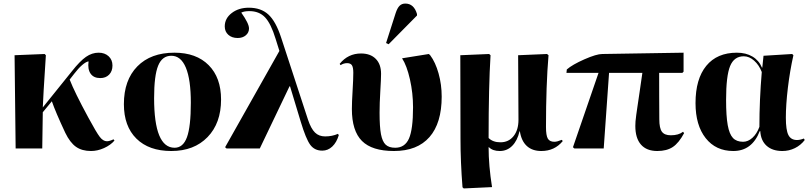

<svg xmlns="http://www.w3.org/2000/svg" viewBox="-20 -825 4504 1067"><path d="M485.8 14.2Q435.1 14.2 402.1 -9.3Q369.1 -32.7 342.8 -86.9Q288.6 -202.6 268.1 -262.2L217.8 -201.2L214.8 0H66.9L61 -518.1L228 -524.9L234.9 -518.1Q219.2 -277.3 217.8 -228L378.9 -428.2Q424.3 -485.8 457.8 -509Q491.2 -532.2 527.8 -532.2Q562 -532.2 583.5 -512.5Q605 -492.7 605 -460.9Q605 -429.2 586.4 -410.2Q567.9 -391.1 537.1 -391.1Q500.5 -391.1 483.4 -415.8Q466.3 -440.4 472.2 -483.9Q457.5 -481.9 436 -463.1Q414.6 -444.3 393.1 -416L367.2 -382.8Q394 -313.5 470.2 -172.9Q516.1 -87.9 534.7 -64Q553.2 -40 574.2 -40Q588.4 -40 610.8 -50.8L616.2 -43.9Q594.7 -18.6 558.3 -2.2Q522 14.2 485.8 14.2Z M932.1 14.2Q807.6 14.2 738 -54.7Q668.5 -123.5 668.5 -246.1Q668.5 -379.9 743.2 -456.1Q817.9 -532.2 949.2 -532.2Q1070.8 -532.2 1139.6 -462.9Q1208.5 -393.6 1208.5 -272Q1208.5 -140.6 1133.5 -63.2Q1058.6 14.2 932.1 14.2ZM950.2 -3.9Q997.6 -3.9 1019 -62.5Q1040.5 -121.1 1040.5 -253.9Q1040.5 -382.8 1012.9 -449Q985.4 -515.1 932.1 -515.1Q881.3 -515.1 858.9 -460Q836.4 -404.8 836.4 -279.8Q836.4 -3.9 950.2 -3.9Z M1857.9 -81.1 1862.8 -74.2Q1850.6 -33.2 1826.4 -10.5Q1802.2 12.2 1771 12.2Q1728 12.2 1704.1 -20.3Q1680.2 -52.7 1650.9 -149.9L1591.8 -345.2H1588.9L1423.8 0H1238.8L1231 -6.8L1532.7 -542L1511.7 -608.9Q1485.8 -693.8 1453.1 -728.5Q1420.4 -763.2 1365.7 -763.2Q1336.9 -763.2 1320.8 -754.9Q1363.8 -694.3 1363.8 -667Q1363.8 -644 1346.2 -628.9Q1328.6 -613.8 1300.8 -613.8Q1268.6 -613.8 1248.8 -631.6Q1229 -649.4 1229 -678.2Q1229 -722.7 1267.6 -752.4Q1306.2 -782.2 1362.8 -782.2Q1430.2 -782.2 1471.4 -744.4Q1512.7 -706.5 1542 -617.2L1691.9 -159.2Q1708.5 -109.9 1730.5 -88.4Q1752.4 -66.9 1787.1 -66.9Q1825.7 -66.9 1857.9 -81.1Z M2139.6 -579.1 2125.5 -585.9 2178.7 -752Q2188 -780.3 2200.4 -792.7Q2212.9 -805.2 2232.4 -805.2Q2280.3 -805.2 2297.4 -747.1V-738.8ZM2169.4 14.2Q2047.4 14.2 1991.5 -41.7Q1935.5 -97.7 1935.5 -219.2Q1935.5 -256.8 1939.5 -321.8Q1943.4 -386.7 1943.4 -420.9Q1943.4 -450.2 1935.8 -462.2Q1928.2 -474.1 1908.7 -474.1Q1889.6 -474.1 1872.6 -462.9L1867.7 -470.2Q1914.1 -527.8 1986.3 -527.8Q2038.6 -527.8 2068.1 -498Q2097.7 -468.3 2097.7 -415Q2097.7 -386.7 2093.5 -318.4Q2089.4 -250 2089.4 -198.2Q2089.4 -120.1 2097.2 -79.1Q2105 -38.1 2123.3 -21Q2141.6 -3.9 2176.3 -3.9Q2230 -3.9 2252.7 -54.9Q2275.4 -106 2275.4 -229Q2275.4 -307.6 2258.1 -384.3Q2240.7 -460.9 2214.4 -501L2363.3 -524.9L2370.6 -518.1Q2399.9 -479 2417.2 -417.2Q2434.6 -355.5 2434.6 -288.1Q2434.6 -140.6 2366.7 -63.2Q2298.8 14.2 2169.4 14.2Z M2557.1 222.2 2550.3 215.8Q2539.1 75.2 2539.1 -55.2Q2539.1 -103 2538.6 -295.7Q2538.1 -488.3 2538.1 -518.1L2698.2 -524.9L2706.1 -518.1Q2695.3 -344.7 2695.3 -58.1Q2719.2 -34.2 2761.2 -34.2Q2806.6 -34.2 2834 -68.4Q2861.3 -102.5 2861.3 -159.2Q2861.3 -191.9 2860.4 -336.7Q2859.4 -481.4 2859.4 -518.1L3020 -524.9L3028.3 -518.1Q3014.2 -351.1 3014.2 -119.1Q3014.2 -72.3 3024.4 -54.7Q3034.7 -37.1 3061 -37.1Q3076.2 -37.1 3102.1 -47.9L3107.4 -41Q3062 14.2 2988.3 14.2Q2938 14.2 2907.7 -13.7Q2877.4 -41.5 2869.1 -95.2H2867.2Q2855 -43 2826.4 -14.4Q2797.9 14.2 2757.3 14.2Q2718.3 14.2 2697.3 -6.8H2695.3Q2695.3 94.7 2714.4 214.8Z M3632.8 14.2Q3573.2 14.2 3542 -21.5Q3510.7 -57.1 3510.7 -125Q3510.7 -138.2 3511.7 -150.6Q3512.7 -163.1 3515.9 -186.8Q3519 -210.4 3522.7 -234.1Q3526.4 -257.8 3534.2 -311.8Q3542 -365.7 3549.8 -419.9H3364.7L3335 0H3171.9L3164.1 -6.8L3306.2 -419.9H3127.9L3129.9 -439Q3160.6 -465.8 3227.8 -495.4Q3294.9 -524.9 3327.1 -524.9L3778.8 -532.2V-426.8L3772 -419.9H3643.1Q3642.6 -377 3643.3 -291.7Q3644 -206.5 3644 -162.1Q3644 -112.8 3658.4 -93Q3672.9 -73.2 3708 -73.2Q3751.5 -73.2 3775.9 -92.8L3781.7 -85Q3752.4 -30.3 3719 -8.1Q3685.5 14.2 3632.8 14.2Z M4055.2 14.2Q3958 14.2 3901.6 -57.4Q3845.2 -128.9 3845.2 -252Q3845.2 -386.2 3905 -459.2Q3964.8 -532.2 4075.2 -532.2Q4125.5 -532.2 4161.6 -510.7Q4197.8 -489.3 4214.4 -449.2H4216.3L4223.1 -515.1L4382.3 -524.9L4389.2 -518.1Q4369.6 -430.7 4358.4 -336.7Q4347.2 -242.7 4347.2 -170.9Q4347.2 -102.5 4361.3 -74.7Q4375.5 -46.9 4409.2 -46.9Q4426.3 -46.9 4447.3 -55.2L4452.1 -46.9Q4429.7 -17.6 4397.2 -1.7Q4364.7 14.2 4328.1 14.2Q4272.5 14.2 4240.2 -14.9Q4208 -43.9 4205.1 -96.2H4202.1Q4159.2 14.2 4055.2 14.2ZM4109.4 -37.1Q4137.2 -37.1 4161.6 -59.3Q4186 -81.5 4200.2 -120.1Q4200.2 -268.1 4213.4 -424.8Q4198.2 -463.9 4170.9 -488Q4143.6 -512.2 4113.3 -512.2Q4059.6 -512.2 4037.4 -457.8Q4015.1 -403.3 4015.1 -270Q4015.1 -179.2 4024.2 -129.4Q4033.2 -79.6 4053.2 -58.3Q4073.2 -37.1 4109.4 -37.1Z"/></svg>

Font: Display Regular
Style: Bold
Weight: 700
Designer: Latin by Veronika Burian and Jose Scaglione. Greek by Irene Vlachou. Cyrillic by Vera Evstafieva.
Foundry: TypeTogether
Version: Version 3.002